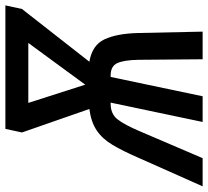

<svg xmlns="http://www.w3.org/2000/svg" viewBox="-102 -704 754 695"><g transform="rotate(-90 274.5 -357.0)"><path d="M52 -236Q75 -289 97 -326Q119 -363 149.5 -383.5Q180 -404 227 -410L142 -654L155 -714H602L589 -654L398 -410Q458 -400 479 -355.5Q500 -311 502 -234L507 0H407L405 -233Q404 -285 393 -309Q382 -333 348 -333H343L273 0H180L250 -333H246Q209 -333 189.5 -308Q170 -283 147 -229L49 0H-53ZM315 -425 466 -631H249Z"/></g></svg>

Font: Noto Sans Condensed Medium
Style: Italic
Weight: 500
Width: 3
Italic angle: -12°
Designer: Monotype Design Team
Foundry: Monotype Imaging Inc.
Version: Version 2.013; ttfautohint (v1.8.4.7-5d5b)